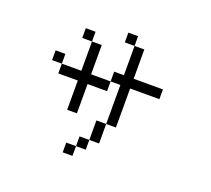

<svg xmlns="http://www.w3.org/2000/svg" viewBox="-134 -922 1269 1156"><g transform="rotate(20 500.0 -344.0)"><path d="M562.5 -687.5H500V-750H562.5ZM125 -500H187.5V-437.5H125ZM187.5 -437.5H312.5V-625H375V-437.5H500V-375H375V-187.5H312.5V-375H187.5ZM250 -687.5H312.5V-625H250ZM375 0H437.5V62.5H375ZM437.5 -62.5H500V0H437.5ZM500 -187.5H562.5V-62.5H500ZM500 -500H562.5V-687.5H625V-500H812.5V-437.5H625V-187.5H562.5V-437.5H500Z"/></g></svg>

Font: 寒蝉点阵体 16px
Style: Regular
Weight: 400
Designer: Designed by Warren2060
Foundry: ChillType
Version: Version 1.000